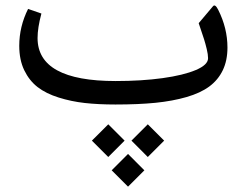

<svg xmlns="http://www.w3.org/2000/svg" viewBox="-20 -388 911 711"><path d="M454.1 303.2 393.6 242.7 454.1 182.1 514.6 242.7ZM527.3 193.4 466.8 132.8 527.3 72.3 587.9 132.8ZM380.9 193.4 320.3 132.8 380.9 72.3 441.4 132.8ZM407.7 -1Q344.2 -1 293.9 -6.6Q243.7 -12.2 197 -26.9Q150.4 -41.5 119.4 -65.4Q88.4 -89.4 69.8 -127.9Q51.3 -166.5 51.3 -218.3Q51.3 -289.6 84 -355L133.3 -337.9Q119.1 -284.7 119.1 -247.1Q119.1 -87.9 408.2 -87.9Q503.9 -87.9 581.8 -98.6Q659.7 -109.4 705.1 -128.7Q750.5 -147.9 750.5 -172.4Q750.5 -186 745.6 -206.3Q740.7 -226.6 735.8 -242.2Q731 -257.8 715.8 -302.2L769 -365.2Q776.9 -374 788.1 -351.6Q822.3 -283.7 822.3 -211.9Q822.3 -163.6 804.9 -127.7Q787.6 -91.8 754.9 -67.6Q722.2 -43.5 670.7 -28.6Q619.1 -13.7 555.7 -7.3Q492.2 -1 407.7 -1Z"/></svg>

Font: Shl
Style: Regular
Weight: 400
Foundry: Saber Rastikerdar (saber.rastikerdar@gmail.com)
Version: Version 3.4.0